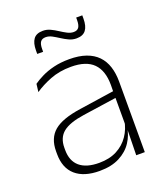

<svg xmlns="http://www.w3.org/2000/svg" viewBox="-125 -745 729 842"><g transform="rotate(-20 239.0 -324.0)"><path d="M369.5 0 372 -125 370 -131.5V-290L370.5 -328Q370.5 -394.5 337 -428.5Q303.5 -462.5 232.5 -462.5Q178.5 -462.5 135.2 -445.5Q92 -428.5 61 -407L65.5 -444Q82 -456 106.8 -468.2Q131.5 -480.5 164 -488.5Q196.5 -496.5 237 -496.5Q282 -496.5 314.8 -485Q347.5 -473.5 368.5 -451.8Q389.5 -430 399.5 -399Q409.5 -368 409.5 -328.5V0ZM196 10Q123.5 10 84.2 -24.2Q45 -58.5 45 -124V-136.5Q45 -197.5 83 -229.8Q121 -262 208 -274.5L379.5 -300L381.5 -269L213.5 -244.5Q145 -234.5 114.8 -210Q84.5 -185.5 84.5 -138.5V-128Q84.5 -77 115.5 -50.5Q146.5 -24 206 -24Q254.5 -24 289.2 -42.2Q324 -60.5 345.2 -91.8Q366.5 -123 373 -162L383.5 -131H374.5Q369.5 -94 348.5 -61.8Q327.5 -29.5 289.5 -9.8Q251.5 10 196 10ZM299.5 -571Q281 -571 264.5 -578.8Q248 -586.5 232.2 -596.8Q216.5 -607 202 -614.8Q187.5 -622.5 173 -622.5Q156 -622.5 148.5 -612Q141 -601.5 141 -578.5V-566H113.5V-581.5Q113.5 -616.5 127 -634.8Q140.5 -653 171 -653Q189 -653 205.5 -645.2Q222 -637.5 237.5 -627.2Q253 -617 268 -609.2Q283 -601.5 297 -601.5Q314 -601.5 321.2 -612.2Q328.5 -623 328.5 -646V-657.5H357V-642.5Q357 -607 343.2 -589Q329.5 -571 299.5 -571Z"/></g></svg>

Font: Anek Tamil ExtraLight
Style: Regular
Weight: 250
Version: Version 1.003